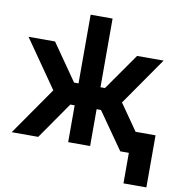

<svg xmlns="http://www.w3.org/2000/svg" viewBox="-89 -749 923 991"><g transform="rotate(10 372.0 -254.0)"><path d="M10 -500 184 -250 10 0H149L323 -250L149 -500ZM718 -500H579L404 -250L579 0H718L544 -250ZM306 -668V-308H201V-193H306V0H421V-193H527V-308H421V-668ZM624 160H744V-113H624Z"/></g></svg>

Font: Unageo
Style: SemiBold
Weight: 600
Designer: Richard Sepsi
Foundry: Richard Sepsi
Version: Version 2.000